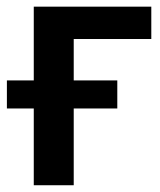

<svg xmlns="http://www.w3.org/2000/svg" viewBox="-35 -548 474 568"><path d="M312 -227.1V-310.1H183.1V-432.6H412.6V-528.3H64.9V-310.1H-14.6V-227.1H64.9V0H183.1V-227.1Z"/></svg>

Font: FAU Chimera Medium
Style: Regular
Weight: 500
Version: Version 1.002;hotconv 1.0.117;makeotfexe 2.5.65602